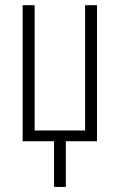

<svg xmlns="http://www.w3.org/2000/svg" viewBox="-20 -551 467 749"><path d="M190.9 0H68.4V-530.8H115.2V-42H312V-530.8H358.4V0H236.8V178.2H190.9Z"/></svg>

Font: Open Sans Condensed Light
Style: Regular
Weight: 300
Width: 3
Designer: Monotype Design Team
Foundry: Monotype Imaging Inc.
Version: Version 3.003; ttfautohint (v1.8.4)